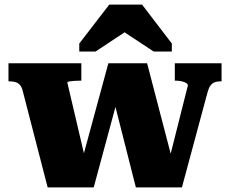

<svg xmlns="http://www.w3.org/2000/svg" viewBox="-20 -817 1005 838"><path d="M499 -406 468 -413 573 1H774L885 -411Q890 -431 897.5 -442Q905 -453 916 -457.5Q927 -462 942 -462H947V-541H743V-465H746Q761 -465 773.5 -462Q786 -459 793 -454.5Q800 -450 800 -444L709 -83L742 -81L622 -541H453L328 -81H362L274 -456Q274 -460 282 -461.5Q290 -463 303 -464Q316 -465 330 -465H335V-541H17V-462H22Q38 -462 49.5 -458Q61 -454 68.5 -444.5Q76 -435 80 -417L188 1H389ZM600 -797H457L326 -627V-592H397L569 -706H478L651 -592H730V-627Z"/></svg>

Font: Roboto Serif 20pt ExtraBold
Style: Regular
Weight: 800
Version: Version 1.008